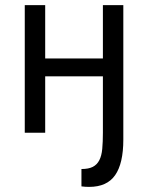

<svg xmlns="http://www.w3.org/2000/svg" viewBox="-20 -520 580 752"><path d="M383 -221H157V0H77V-500H157V-291H383V-500H463V27Q463 120 431 166Q399 212 329 212Q321 212 314 211.5Q307 211 299 210V142Q327 142 343.5 133.5Q360 125 369 107.5Q378 90 380.5 63Q383 36 383 0Z"/></svg>

Font: PTSans
Style: Regular
Weight: 400
Designer: A.Korolkova, O.Umpeleva, V.Yefimov
Foundry: ParaType Ltd
Version: Version 2.003W OFL